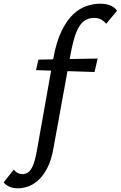

<svg xmlns="http://www.w3.org/2000/svg" viewBox="-157 -731 654 1040"><path d="M-60 289Q-87 289 -106.5 280Q-126 271 -137 257L-82 187Q-74 199 -62 205.5Q-50 212 -34 212Q-20 212 -6.5 204Q7 196 19.5 170Q32 144 42 89L131 -411Q148 -505 177 -564Q206 -623 241 -655Q276 -687 313.5 -699Q351 -711 384 -711Q416 -711 439.5 -702Q463 -693 477 -673L418 -602Q405 -618 389.5 -626Q374 -634 352 -634Q323 -634 299.5 -618Q276 -602 258 -560Q240 -518 225 -436L134 64Q122 137 98 181.5Q74 226 45.5 249.5Q17 273 -10.5 281Q-38 289 -60 289ZM38 -351 51 -408 372 -414 355 -341Z"/></svg>

Font: Ysabeau Office SemiBold
Style: Italic
Weight: 600
Italic angle: -12°
Designer: Christian Thalmann (Catharsis Fonts)
Version: Version 2.001;gftools[0.9.30]; featfreeze: tnum,lnum,ss02